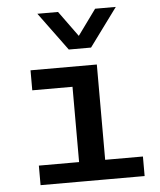

<svg xmlns="http://www.w3.org/2000/svg" viewBox="-54 -804 707 851"><g transform="rotate(-5 300.0 -379.0)"><path d="M271 0V-422H92V-511H387V0ZM92 0V-87H555V0ZM493 -758 368 -588H269L144 -758H236L350 -601H287L401 -758Z"/></g></svg>

Font: Chivo Mono Medium
Style: Regular
Weight: 500
Monospace: yes
Designer: Hector Gatti
Foundry: Omnibus-Type
Version: Version 1.008